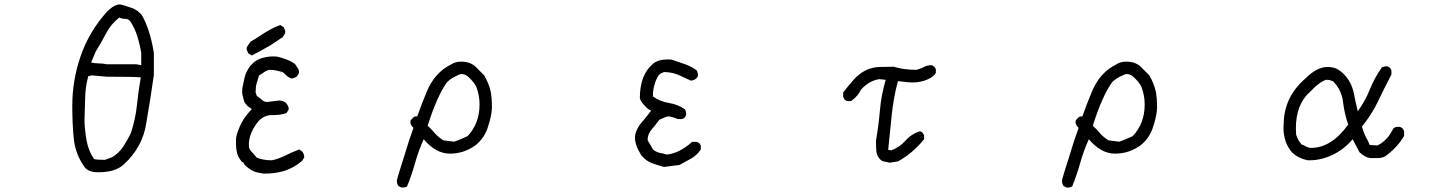

<svg xmlns="http://www.w3.org/2000/svg" viewBox="-20 -731 6540 866"><path d="M617 -437V-492Q611 -530 599.5 -567Q588 -604 567 -636Q558 -646 544 -646Q530 -646 518 -652Q480 -622 458.5 -580.5Q437 -539 412 -499L391 -449Q409 -445 426.5 -445Q444 -445 462 -441H596ZM453 -10 486 -22Q517 -41 536 -70Q555 -99 570 -130Q591 -193 597.5 -256Q604 -319 615 -382Q590 -385 462 -385L394 -391L378 -387Q365 -339 364 -287.5Q363 -236 361 -184Q363 -139 371 -95Q379 -51 404 -14Q414 -10 453 -10ZM423 46Q373 46 357 16Q320 -38 313 -104Q306 -170 306 -254Q306 -366 342 -473Q381 -589 465 -681L472 -687Q498 -711 521 -711Q532 -710 578 -694Q602 -684 619 -664Q657 -599 674 -492V-393Q659 -287 640 -177Q624 -68 538 11Q500 46 423 46Z M1169 52Q1139 48 1123 41Q1101 30 1084 13L1077 1L1071 -1Q1050 -26 1047 -52Q1043 -75 1045 -111Q1051 -141 1071 -180Q1090 -213 1116 -239Q1100 -250 1096 -253Q1090 -260 1082 -271Q1076 -291 1074 -301Q1071 -314 1073 -333Q1077 -354 1084 -385Q1091 -409 1108 -433L1120 -445L1126 -451Q1147 -467 1174 -472Q1197 -478 1228 -476Q1255 -470 1271 -463Q1292 -456 1311 -442Q1316 -434 1324 -422Q1330 -413 1328 -400L1319 -386Q1315 -383 1305 -379Q1299 -376 1291 -378L1277 -386L1255 -406Q1248 -408 1226 -413Q1213 -416 1197 -416Q1185 -415 1172 -406Q1151 -392 1148 -390Q1146 -383 1142 -370Q1138 -357 1137 -353Q1133 -338 1133 -314L1138 -299Q1142 -296 1150 -290Q1158 -284 1161 -281Q1171 -271 1185 -271L1242 -278Q1254 -276 1258 -274Q1267 -271 1272 -264Q1276 -260 1280 -250Q1284 -243 1281 -235L1272 -221Q1243 -211 1208 -212Q1175 -213 1148 -187Q1126 -161 1114 -133Q1100 -100 1103 -68Q1104 -57 1118 -43Q1121 -40 1124.5 -36Q1128 -32 1132 -27Q1136 -22 1138 -20Q1151 -14 1170 -11Q1187 -8 1206 -8Q1233 -13 1268 -30Q1290 -42 1330 -57L1343 -48Q1344 -47 1346.5 -42.5Q1349 -38 1350 -35Q1353 -26 1352 -20L1343 -6Q1308 25 1262 40Q1217 53 1169 52ZM1116 -481 1101 -489Q1097 -496 1094 -503Q1091 -510 1093 -518L1110 -543Q1123 -550 1144.5 -564Q1166 -578 1175 -584Q1217 -609 1244 -618L1259 -609L1265 -596Q1268 -589 1266 -581L1255 -563Q1252 -562 1226 -544Q1200 -526 1186 -519Q1154 -500 1116 -481Z M2028 -92Q2044 -97 2059.5 -104Q2075 -111 2089 -117Q2143 -174 2143 -260Q2143 -301 2128 -340Q2115 -365 2089 -387Q2077 -397 2061 -397Q2054 -397 2035 -387Q2012 -376 1996 -360Q1951 -297 1909 -164Q1928 -147 1943 -128Q1959 -111 1980 -98ZM1791 115 1777 108Q1770 99 1770 84Q1770 76 1807 -39Q1824 -97 1845 -154Q1831 -168 1831 -180L1832 -188Q1845 -204 1852 -206H1862Q1882 -263 1905 -318Q1941 -404 2014 -440Q2033 -453 2059 -453Q2099 -453 2123 -432L2164 -391Q2185 -355 2194 -315Q2199 -283 2199 -249Q2199 -210 2177 -147Q2160 -104 2125 -76Q2073 -38 2009 -38Q1946 -38 1891 -103Q1868 -52 1852.5 3Q1837 58 1816 110Q1808 115 1791 115Z M2975 22Q2949 15 2922 5.5Q2895 -4 2873 -30Q2844 -75 2844 -110Q2844 -144 2877 -182Q2898 -207 2917 -232Q2902 -238 2890 -252Q2870 -272 2866 -288Q2866 -394 2925 -443Q2948 -463 2992 -463L3010 -462Q3039 -452 3068 -442Q3097 -432 3122 -414Q3128 -406 3128 -389Q3122 -371 3097 -367L3038 -394Q3007 -406 2975 -406Q2969 -404 2961 -400Q2943 -390 2931 -345Q2925 -326 2925 -296Q2957 -273 2997.5 -266.5Q3038 -260 3069 -238Q3075 -230 3075 -213Q3069 -196 3056 -194H3037Q3008 -206 2994 -206Q2984 -205 2954 -191Q2928 -156 2920 -148Q2901 -127 2901 -99L2925 -57Q2942 -42 2969 -39L2987 -34Q3041 -38 3102 -91H3122Q3139 -86 3141 -73V-57Q3124 -31 3097.5 -16Q3071 -1 3045 13Z M3992 3 3986 1 3970 -2Q3957 -4 3948 -14Q3934 -30 3932.5 -51Q3931 -72 3931 -96Q3943 -166 3949 -235Q3955 -304 3975 -371L3946 -374Q3899 -367 3862 -325Q3853 -301 3819 -275H3803Q3789 -277 3783 -294V-314Q3805 -343 3831 -372Q3880 -427 3948 -429Q3979 -430 4011 -430Q4056 -416 4114 -416Q4133 -421 4148 -429Q4163 -437 4181 -437Q4187 -436 4193.5 -430Q4200 -424 4201 -418V-402Q4192 -385 4162 -372Q4132 -359 4094 -359Q4081 -359 4030 -365Q4010 -291 4002 -211.5Q3994 -132 3986 -55L4000 -53Q4037 -66 4064.5 -97Q4092 -128 4130 -139Q4143 -135 4148 -120V-103Q4096 -39 4030 -3Z M5028 -92Q5044 -97 5059.5 -104Q5075 -111 5089 -117Q5143 -174 5143 -260Q5143 -301 5128 -340Q5115 -365 5089 -387Q5077 -397 5061 -397Q5054 -397 5035 -387Q5012 -376 4996 -360Q4951 -297 4909 -164Q4928 -147 4943 -128Q4959 -111 4980 -98ZM4791 115 4777 108Q4770 99 4770 84Q4770 76 4807 -39Q4824 -97 4845 -154Q4831 -168 4831 -180L4832 -188Q4845 -204 4852 -206H4862Q4882 -263 4905 -318Q4941 -404 5014 -440Q5033 -453 5059 -453Q5099 -453 5123 -432L5164 -391Q5185 -355 5194 -315Q5199 -283 5199 -249Q5199 -210 5177 -147Q5160 -104 5125 -76Q5073 -38 5009 -38Q4946 -38 4891 -103Q4868 -52 4852.5 3Q4837 58 4816 110Q4808 115 4791 115Z M5894 -64Q5985 -64 6061 -169Q6044 -218 6037.5 -272Q6031 -326 5992 -365Q5984 -368 5979 -369Q5977 -371 5961 -371Q5930 -361 5889 -317Q5825 -261 5825 -152L5826 -124Q5834 -98 5851 -79L5860 -76Q5879 -64 5894 -64ZM5886 -8H5878Q5836 -17 5809 -42Q5769 -87 5769 -155L5770 -176Q5773 -296 5869 -378Q5920 -429 5968 -429Q6001 -429 6022 -413Q6074 -375 6087 -307Q6095 -267 6104 -229Q6137 -274 6158.5 -327.5Q6180 -381 6212 -426Q6221 -432 6237 -432Q6253 -427 6256 -412V-395Q6225 -336 6196 -275Q6167 -214 6123 -160Q6134 -121 6149 -98L6158 -77L6192 -75Q6205 -80 6217 -90Q6229 -100 6237.5 -109.5Q6246 -119 6252 -129.5Q6258 -140 6265 -152Q6273 -159 6287 -159Q6307 -159 6313 -139V-118Q6284 -67 6228 -26Q6212 -18 6195 -18H6160Q6137 -21 6112 -44L6081 -103Q6042 -57 5990.5 -32.5Q5939 -8 5886 -8Z"/></svg>

Font: Yozai
Style: Regular
Weight: 400
Designer: LXGW / Y.OzVox
Foundry: LXGW / Y.OzVox
Version: Version 0.861;October 22, 2024